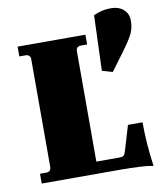

<svg xmlns="http://www.w3.org/2000/svg" viewBox="-83 -795 732 870"><g transform="rotate(-10 283.0 -359.5)"><path d="M445 -442 397 -456 406 -710Q444 -728 485 -728Q522 -728 544 -708.5Q566 -689 566 -657Q566 -625 554 -599Q542 -573 505 -523ZM553 9Q508 0 398 0H40V-45H68Q91 -45 91 -68V-562Q91 -585 68 -585H40V-630H352V-585H324Q301 -585 301 -562V-55H409Q421 -55 426.5 -59.5Q432 -64 436 -77L471 -194H538Q538 -93 553 9Z"/></g></svg>

Font: Arapey Black
Style: Regular
Weight: 900
Designer: Eduardo Rodriguez Tunni
Foundry: Eduardo Rodriguez Tunni
Version: Version 4.000